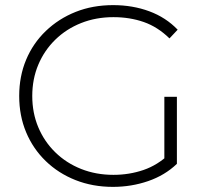

<svg xmlns="http://www.w3.org/2000/svg" viewBox="-20 -725 813 750"><path d="M421 5Q342 5 275 -21.5Q208 -48 158.5 -96Q109 -144 82 -208.5Q55 -273 55 -350Q55 -427 82 -491.5Q109 -556 159 -604Q209 -652 275.5 -678.5Q342 -705 422 -705Q498 -705 563 -681Q628 -657 674 -609L642 -575Q596 -620 541.5 -639Q487 -658 423 -658Q355 -658 297 -635Q239 -612 196 -570Q153 -528 129.5 -472Q106 -416 106 -350Q106 -284 129.5 -228Q153 -172 196 -130Q239 -88 297 -65Q355 -42 423 -42Q485 -42 540.5 -61Q596 -80 642 -124L671 -85Q624 -40 558.5 -17.5Q493 5 421 5ZM622 -90V-347H671V-85Z"/></svg>

Font: Modern
Style: Regular
Weight: 300
Designer: Julieta Ulanovsky
Foundry: Julieta Ulanovsky
Version: Version 8.000